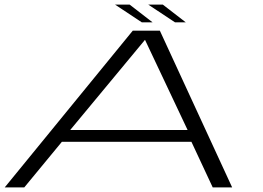

<svg xmlns="http://www.w3.org/2000/svg" viewBox="-20 -810 1138 830"><path d="M0.5 0 554 -677.5H671L983.5 0H899.5L807.5 -197H247.5L85 0ZM283.5 -248H791L607 -637.5H606.5ZM736.5 -713.5 621 -790H684L783 -713.5ZM593 -713.5 477.5 -790H540.5L639.5 -713.5Z"/></svg>

Font: Anybody UltraExpanded Light
Style: Italic
Weight: 300
Width: 9
Italic angle: -10°
Designer: Tyler Finck
Foundry: Etcetera Type Company
Version: Version 1.010; ttfautohint (v1.8.3) -l 8 -r 50 -G 200 -x 14 